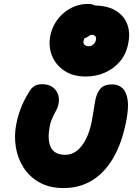

<svg xmlns="http://www.w3.org/2000/svg" viewBox="-20 -946 695 976"><path d="M303 10Q233 10 182 -18Q131 -46 100.5 -93Q70 -140 60.5 -198Q51 -256 63 -317Q72 -361 87.5 -400Q103 -439 128 -479Q137 -496 152.5 -507Q168 -518 194 -518Q239 -518 262.5 -488.5Q286 -459 277 -415Q275 -404 269 -392Q263 -380 256 -366.5Q249 -353 242.5 -337.5Q236 -322 233 -305Q227 -274 227.5 -247.5Q228 -221 236.5 -201Q245 -181 263.5 -170Q282 -159 312 -159Q345 -159 371.5 -180Q398 -201 417.5 -240Q437 -279 447 -332Q452 -357 454.5 -375Q457 -393 459.5 -408Q462 -423 465 -439Q473 -476 491.5 -496.5Q510 -517 550 -517Q582 -517 602.5 -498Q623 -479 629 -437.5Q635 -396 621 -327Q599 -217 555 -142Q511 -67 447.5 -28.5Q384 10 303 10ZM416 -557Q351 -557 307 -586.5Q263 -616 244 -663.5Q225 -711 236 -766Q243 -799 260 -828Q277 -857 302.5 -879Q328 -901 359.5 -913.5Q391 -926 426 -926Q464 -926 484.5 -902.5Q505 -879 499 -848Q494 -828 480.5 -810.5Q467 -793 445 -782Q424 -770 415 -758.5Q406 -747 405 -739Q402 -726 409.5 -718.5Q417 -711 432 -711Q445 -711 455 -720.5Q465 -730 468 -744Q470 -755 464.5 -762Q459 -769 447 -769Q440 -769 434.5 -765Q429 -761 423 -757Q417 -753 409 -753Q363 -753 348 -768.5Q333 -784 341 -819Q349 -862 379.5 -890Q410 -918 456 -918Q526 -918 568.5 -892Q611 -866 627 -822.5Q643 -779 632 -726Q622 -672 590.5 -634.5Q559 -597 513.5 -577Q468 -557 416 -557Z"/></svg>

Font: Shantell Sans ExtraBold
Style: Italic
Weight: 800
Italic angle: -11°
Designer: Stephen Nixon, Anya Danilova, Shantell Martin
Foundry: Arrow Type
Version: Version 1.011;[c5ecc13dd]